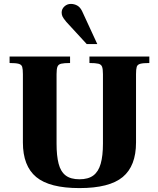

<svg xmlns="http://www.w3.org/2000/svg" viewBox="-20 -949 809 981"><path d="M386 12Q233 12 165 -44.5Q97 -101 97 -221V-570Q97 -595 93.5 -607Q90 -619 75.5 -623Q61 -627 29 -627V-660H338V-627Q307 -627 292.5 -623.5Q278 -620 273.5 -608Q269 -596 269 -570V-215Q269 -153 279.5 -112.5Q290 -72 315.5 -52.5Q341 -33 386 -33Q431 -33 457 -52.5Q483 -72 494.5 -112.5Q506 -153 506 -215V-570Q506 -596 501.5 -608Q497 -620 482.5 -623.5Q468 -627 437 -627V-660H743V-627Q711 -627 696.5 -623Q682 -619 678.5 -607Q675 -595 675 -570V-221Q675 -101 607 -44.5Q539 12 386 12ZM423 -724 319 -837Q303 -856 299 -865.5Q295 -875 295 -885Q295 -903 309 -916Q323 -929 342 -929Q359 -929 374 -921Q389 -913 399 -893L477 -724Z"/></svg>

Font: Frank Ruhl Libre Black
Style: Regular
Weight: 900
Designer: Yanek Iontef
Foundry: Fontef
Version: Version 6.004